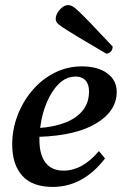

<svg xmlns="http://www.w3.org/2000/svg" viewBox="-20 -723 484 755"><path d="M187 12Q107 12 67.5 -32Q28 -76 28 -155Q28 -214 49 -269Q70 -324 107 -367.5Q144 -411 194 -436.5Q244 -462 302 -462Q365 -462 402 -434.5Q439 -407 439 -362Q439 -287 359.5 -238.5Q280 -190 135 -185Q135 -179 135 -173Q135 -115 159 -83.5Q183 -52 230 -52Q304 -52 369 -129L393 -100Q307 12 187 12ZM278 -422Q240 -422 211 -393Q182 -364 163 -318Q144 -272 138 -220Q192 -224 235.5 -240.5Q279 -257 304.5 -287.5Q330 -318 330 -364Q330 -392 316 -407Q302 -422 278 -422ZM398 -512Q326 -554 285.5 -578.5Q245 -603 226.5 -615.5Q208 -628 203.5 -634.5Q199 -641 199 -648Q199 -667 215 -685Q231 -703 248 -703Q256 -703 264 -699Q272 -695 288 -680Q304 -665 336 -632Q368 -599 423 -540Q423 -527 415 -519.5Q407 -512 398 -512Z"/></svg>

Font: Petrona SemiBold
Style: Italic
Weight: 600
Italic angle: -9°
Designer: Ringo R. Seeber
Foundry: Ringo R. Seeber
Version: Version 2.001; ttfautohint (v1.8.3)